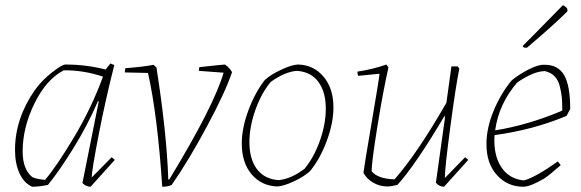

<svg xmlns="http://www.w3.org/2000/svg" viewBox="-20 -702 2207 729"><path d="M102 7Q71 -7 54 -44Q37 -81 37 -133Q37 -252 113 -361Q140 -398 178 -427.5Q216 -457 228 -457Q308 -457 381 -438L399 -461L414 -455Q381 -326 355 -192Q329 -58 328 -28L404 -105L416 -95L324 7Q307 7 293 -7L355 -317L352 -318Q313 -227 258.5 -139Q204 -51 162 0Q130 7 102 7ZM151 -19Q194 -69 260.5 -180Q327 -291 371 -411Q297 -436 222 -435Q156 -401 111 -309.5Q66 -218 66 -127Q66 -60 102 -30Q113 -23 151 -19Z M596 7Q578 -264 542 -425L454 -427Q454 -438 456 -443Q530 -449 563 -456L574 -446Q613 -198 619 -20L623 -21Q792 -299 829 -426L735 -433Q735 -439 737 -447Q827 -457 834 -457Q852 -445 861 -428Q836 -353 766 -222.5Q696 -92 632 0Q618 7 596 7Z M1033 6Q973 4 935.5 -40Q898 -84 898 -157Q898 -216 923.5 -284Q949 -352 986 -399Q1010 -420 1049 -438Q1088 -456 1111 -457Q1170 -456 1208 -411.5Q1246 -367 1246 -294Q1246 -235 1220.5 -166.5Q1195 -98 1157 -52Q1134 -31 1095 -13Q1056 5 1033 6ZM1038 -18Q1086 -23 1136 -61Q1172 -104 1194.5 -167.5Q1217 -231 1217 -289Q1217 -353 1189 -391Q1161 -429 1108 -433Q1062 -430 1008 -391Q972 -348 949.5 -284Q927 -220 927 -162Q927 -98 955.5 -60Q984 -22 1038 -18Z M1451 6Q1422 6 1397 -8.5Q1372 -23 1360 -46Q1362 -66 1391 -236Q1420 -406 1421 -422L1340 -414Q1337 -420 1337 -430Q1396 -439 1447 -457L1455 -446Q1435 -359 1413 -222.5Q1391 -86 1391 -52Q1414 -23 1478 -21Q1565 -120 1675 -312L1694 -450H1718L1724 -441Q1711 -379 1690 -221.5Q1669 -64 1669 -26L1746 -105L1758 -95L1666 7Q1648 7 1635 -8L1669 -251V-264Q1558 -76 1489 0Q1465 6 1451 6Z M1970 -521 1964 -527 2005 -568 2112 -677 2117 -682Q2124 -680 2133 -671L2135 -660Q2134 -658 2107 -632.5Q2080 -607 2042.5 -574Q2005 -541 1981 -521ZM1967 7Q1907 7 1867 -37Q1827 -81 1827 -155Q1827 -216 1854.5 -282Q1882 -348 1923 -397Q1951 -420 1987.5 -438.5Q2024 -457 2046 -456Q2098 -457 2121.5 -417.5Q2145 -378 2145 -288L2131 -262Q2005 -209 1858 -189Q1857 -181 1857 -165Q1858 -101 1887.5 -61.5Q1917 -22 1969 -17Q2012 -28 2098 -89L2109 -75Q2065 -36 2046 -24Q1993 7 1967 7ZM1944 -389Q1874 -308 1860 -207Q1985 -227 2115 -282Q2115 -313 2113 -333Q2111 -353 2105 -376Q2099 -399 2085 -413Q2071 -427 2049 -432Q2007 -432 1944 -389Z"/></svg>

Font: Albura ExtraLight
Style: Italic
Weight: 156
Italic angle: -7°
Designer: Mercedes Jáuregui
Foundry: Omnibus-Type Team
Version: Version 1.000